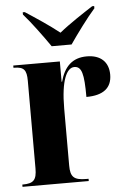

<svg xmlns="http://www.w3.org/2000/svg" viewBox="-54 -806 559 846"><g transform="rotate(-5 225.5 -383.0)"><path d="M193 -606H281C312 -651 361 -718 395 -756V-766H386C346 -740 281 -698 237 -662C192 -698 128 -740 88 -766H79V-756C113 -718 162 -651 193 -606ZM11 0H304V-10H294C239 -10 224 -25 224 -76V-327C224 -453 251 -506 284 -506C317 -506 326 -473 326 -370C402 -370 439 -401 439 -459C439 -515 404 -548 343 -548C279 -548 243 -512 225 -446H223V-536H17V-526H19C63 -526 75 -512 75 -463V-76C75 -25 61 -10 13 -10H11Z"/></g></svg>

Font: Noto Serif Display Condensed Extra
Style: Regular
Weight: 800
Width: 3
Designer: Monotype Design Team
Foundry: Monotype Imaging Inc.
Version: Version 1.900